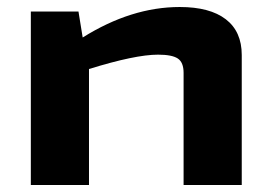

<svg xmlns="http://www.w3.org/2000/svg" viewBox="-20 -528 775 548"><path d="M493 -508Q579 -508 624.5 -473Q670 -438 670 -371V0H504V-320Q504 -350 487.5 -361Q471 -372 431 -372Q366 -372 234 -331V0H68V-495H204L216 -421Q355 -508 493 -508Z"/></svg>

Font: Exo 2 Expanded
Style: Bold
Weight: 700
Width: 7
Designer: Natanael Gama
Version: Version 1.001;PS 001.001;hotconv 1.0.70;makeotf.lib2.5.58329